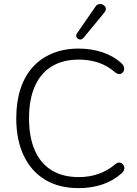

<svg xmlns="http://www.w3.org/2000/svg" viewBox="-20 -964 710 992"><path d="M386 8Q285 8 213 -35.5Q141 -79 102.5 -160Q64 -241 64 -353Q64 -437 85.5 -503.5Q107 -570 148.5 -616.5Q190 -663 250.5 -688Q311 -713 386 -713Q452 -713 509 -694Q566 -675 607 -638Q617 -629 620 -619Q623 -609 620.5 -600.5Q618 -592 611 -586.5Q604 -581 594.5 -581.5Q585 -582 574 -591Q536 -624 489.5 -640Q443 -656 387 -656Q304 -656 246.5 -620.5Q189 -585 159.5 -517Q130 -449 130 -353Q130 -256 159.5 -188Q189 -120 246.5 -84.5Q304 -49 387 -49Q442 -49 489 -65.5Q536 -82 575 -115Q586 -124 595.5 -124Q605 -124 611.5 -118.5Q618 -113 621 -104.5Q624 -96 621.5 -87Q619 -78 610 -70Q567 -31 510.5 -11.5Q454 8 386 8ZM412 -769Q405 -761 397 -760Q389 -759 382.5 -763.5Q376 -768 374 -775.5Q372 -783 378 -792L472 -928Q479 -939 488.5 -942Q498 -945 506.5 -942Q515 -939 521 -932.5Q527 -926 527 -917.5Q527 -909 519 -899Z"/></svg>

Font: Nunito ExtraLight Light
Style: Regular
Weight: 300
Version: Version 3.602